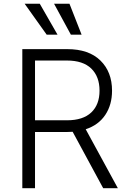

<svg xmlns="http://www.w3.org/2000/svg" viewBox="-20 -984 671 1004"><path d="M350.6 -802.7 262.7 -964.4H343.3L406.7 -802.7ZM224.1 -802.7 108.9 -964.4H188L280.8 -802.7ZM96.7 0V-727.1H331.5Q444.3 -727.1 505.1 -667.5Q565.9 -607.9 565.9 -509.8Q565.9 -436 530.5 -383.1Q495.1 -330.1 428.2 -308.1L596.2 0H519.5L359.9 -294.9Q342.3 -293.9 332.5 -293.9H163.1V0ZM163.1 -355H330.6Q414.1 -355 457.3 -396Q500.5 -437 500.5 -509.8Q500.5 -583.5 457.3 -625.5Q414.1 -667.5 329.6 -667.5H163.1Z"/></svg>

Font: Interop Light
Style: Regular
Weight: 300
Designer: Rasmus Andersson, Google, Jang Haemin
Foundry: jhaemin
Version: Version 1.007